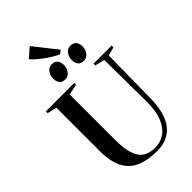

<svg xmlns="http://www.w3.org/2000/svg" viewBox="-339 -1245 1351 1351"><g transform="rotate(-45 337.0 -569.5)"><path d="M370 9Q275.5 9 211.2 -18.8Q147 -46.5 114.2 -109.2Q81.5 -172 81.5 -275.5V-708.5L10.5 -725V-743H293V-725L213.5 -708.5V-254.5Q213.5 -184 224.8 -138.2Q236 -92.5 257 -66Q278 -39.5 307.8 -28.8Q337.5 -18 375 -18Q429.5 -18 471.5 -47.8Q513.5 -77.5 537.5 -137.8Q561.5 -198 561 -290L557 -708L485.5 -725V-743H665.5V-725L602 -708.5L596.5 -292Q596 -211 579.2 -153.8Q562.5 -96.5 532 -60.5Q501.5 -24.5 460.5 -7.8Q419.5 9 370 9ZM266 -805Q237 -805 223.2 -823Q209.5 -841 209.5 -869.5Q209.5 -901 227.5 -924.5Q245.5 -948 274 -948H275Q304.5 -948 318 -930Q331.5 -912 331.5 -883.5Q331.5 -854 314 -829.5Q296.5 -805 267 -805ZM451.5 -805Q422 -805 408.2 -823Q394.5 -841 394.5 -869.5Q394.5 -901 412.5 -924.5Q430.5 -948 459 -948H460Q489 -948 503 -930Q517 -912 517 -883.5Q517 -854 499.2 -829.5Q481.5 -805 452.5 -805ZM364.5 -956.5Q340.5 -967 314.5 -982.8Q288.5 -998.5 264 -1016.8Q239.5 -1035 219 -1053.2Q198.5 -1071.5 185 -1087L255.5 -1148L391.5 -975.5L366 -956.5Z"/></g></svg>

Font: Merriweather 144pt SemiBold
Style: Regular
Weight: 600
Version: Version 2.100